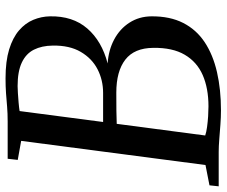

<svg xmlns="http://www.w3.org/2000/svg" viewBox="-84 -709 798 676"><g transform="rotate(-90 315.0 -371.0)"><path d="M264.5 8Q240.5 8 214 6Q187.5 4 162.5 2Q137.5 0 118 0H-3L0.5 -32.5L72 -46.5L157 -695.5L90 -707.5L94 -743H225Q254 -743 277.5 -745Q301 -747 324.8 -748.8Q348.5 -750.5 377 -750.5Q437.5 -750.5 479 -737.8Q520.5 -725 546 -703Q571.5 -681 583.2 -652.8Q595 -624.5 595.5 -594Q597 -514 552.8 -462.8Q508.5 -411.5 429.5 -391Q476.5 -388 514 -368Q551.5 -348 573.2 -314.2Q595 -280.5 595.5 -237Q596 -171.5 572.2 -125Q548.5 -78.5 504.2 -49.2Q460 -20 399 -6Q338 8 264.5 8ZM278.5 -36Q342 -36 388.5 -56.2Q435 -76.5 460.2 -119.5Q485.5 -162.5 484.5 -230.5Q484 -297 443 -328.8Q402 -360.5 327 -360.5Q288 -360.5 262.5 -360.2Q237 -360 217 -359L176 -47.5Q187.5 -43.5 205.8 -41Q224 -38.5 243.8 -37.2Q263.5 -36 278.5 -36ZM223.5 -407Q246 -406.5 273 -407Q300 -407.5 326 -407Q371 -407 409 -426.5Q447 -446 470.2 -485.5Q493.5 -525 492.5 -584.5Q492 -623 478 -650.8Q464 -678.5 432.8 -693.2Q401.5 -708 350 -708Q341.5 -708 325.2 -707Q309 -706 291.8 -704.5Q274.5 -703 262 -701Z"/></g></svg>

Font: Merriweather 60pt
Style: Italic
Weight: 400
Italic angle: -7.8°
Version: Version 2.101